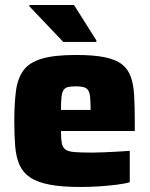

<svg xmlns="http://www.w3.org/2000/svg" viewBox="-20 -737 598 765"><path d="M301 8Q226 8 177 -1.5Q128 -11 99.5 -30.5Q71 -50 57.5 -80.5Q44 -111 40.5 -154.5Q37 -198 37 -254Q37 -324 43.5 -374Q50 -424 73 -456Q96 -488 146 -503Q196 -518 283 -518Q353 -518 397 -509Q441 -500 465.5 -481Q490 -462 501 -431.5Q512 -401 514.5 -356.5Q517 -312 517 -254V-215H223Q223 -185 226 -167.5Q229 -150 240.5 -141.5Q252 -133 277.5 -131Q303 -129 346 -129Q365 -129 389.5 -130Q414 -131 442.5 -132.5Q471 -134 497 -136V-11Q477 -5 444.5 -1Q412 3 375 5.5Q338 8 301 8ZM341 -283V-299Q341 -332 339 -351Q337 -370 330.5 -378.5Q324 -387 312.5 -390Q301 -393 282 -393Q262 -393 250.5 -390Q239 -387 233 -378Q227 -369 225 -350Q223 -331 223 -299H358ZM232 -570 97 -712V-717H275L364 -576V-570Z"/></svg>

Font: Saira Thin ExtraBold
Style: Regular
Weight: 800
Version: Version 1.101